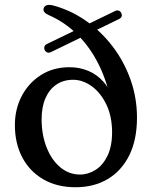

<svg xmlns="http://www.w3.org/2000/svg" viewBox="-20 -755 622 787"><path d="M541.5 -273Q541.5 -182 509.8 -118.2Q478 -54.5 421.5 -21Q365 12.5 289.5 12.5Q213.5 12.5 157.5 -20Q101.5 -52.5 71.2 -110Q41 -167.5 41 -242.5Q41 -307.5 69 -361.2Q97 -415 147.5 -447.2Q198 -479.5 265 -479.5Q306 -479.5 342 -464.5Q378 -449.5 405 -418.8Q432 -388 444.5 -340L435.5 -336.5Q419 -421.5 384 -491.8Q349 -562 297.2 -613.2Q245.5 -664.5 180 -693Q167 -699 162 -705.2Q157 -711.5 158.5 -719Q160 -727.5 168 -732Q176 -736.5 192.5 -734Q265.5 -715.5 329 -672Q392.5 -628.5 440.2 -566.5Q488 -504.5 514.8 -429.2Q541.5 -354 541.5 -273ZM150.5 -264.5Q151 -201.5 171.2 -150.2Q191.5 -99 227.2 -69.2Q263 -39.5 308 -39.5Q341.5 -39.5 371.8 -58.8Q402 -78 420.8 -116.8Q439.5 -155.5 439.5 -214.5Q439 -279 415.8 -327Q392.5 -375 356 -401.5Q319.5 -428 279.5 -428Q240 -428 211 -408.2Q182 -388.5 166.2 -352.2Q150.5 -316 150.5 -264.5ZM163.5 -549.5Q160 -557 162.2 -564Q164.5 -571 173 -575L450 -709Q459.5 -714 466.5 -711.5Q473.5 -709 477 -702Q485 -684.5 466 -676L189 -541.5Q180.5 -537.5 173.8 -540Q167 -542.5 163.5 -549.5Z"/></svg>

Font: Fraunces 20pt
Style: Regular
Weight: 400
Version: Version 1.000;[b76b70a41]